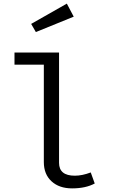

<svg xmlns="http://www.w3.org/2000/svg" viewBox="-20 -1029 640 1060"><path d="M306 -130Q306 -59 393 -59Q434 -59 481 -77L503 -16Q453 11 378 11Q307 11 264.5 -28Q222 -67 222 -134V-672H60V-739H306ZM387 -937 178 -852 152 -897 349 -1009Z"/></svg>

Font: Fira Mono
Style: Regular
Weight: 400
Designer: Carrois Corporate & Edenspiekermann AG
Foundry: Carrois Corporate GbR & Edenspiekermann AG
Version: Version 3.206